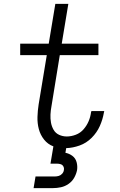

<svg xmlns="http://www.w3.org/2000/svg" viewBox="-20 -755 616 989"><path d="M153 214H253Q273 214 294 209.5Q315 205 333.5 192Q352 179 362.5 160Q373 141 377 121Q380 100 374.5 80Q369 60 353 48Q337 36 317 32L321 8Q355 7 390 -5.5Q425 -18 452 -45Q479 -72 494 -105.5Q509 -139 515 -174L517 -183H451L449 -177Q446 -153 436.5 -130.5Q427 -108 410.5 -89Q394 -70 370.5 -61Q347 -52 324 -52Q303 -52 284.5 -60.5Q266 -69 256 -86.5Q246 -104 242.5 -124Q239 -144 240 -165Q241 -186 245 -207L288 -471H487V-530H298L332 -735H265L231 -530H84V-471H221L179 -217Q174 -185 173 -152.5Q172 -120 180 -90Q188 -60 207 -36Q226 -12 255 -1L240 88H274Q284 88 293 91Q302 94 306.5 102.5Q311 111 309 121Q308 131 300.5 139.5Q293 148 283 151Q273 154 263 154H163Z"/></svg>

Font: Iosevka Sparkle Light Oblique
Style: Regular
Weight: 300
Italic angle: -9°
Designer: Belleve Invis
Foundry: Belleve Invis
Version: Version 4.5.0; ttfautohint (v1.8.3)